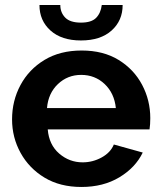

<svg xmlns="http://www.w3.org/2000/svg" viewBox="-20 -734 639 764"><path d="M304 10Q219 10 157.5 -27Q96 -64 62 -125.5Q28 -187 28 -259Q28 -333 61.5 -395.5Q95 -458 157 -495.5Q219 -533 305 -533Q391 -533 452 -495.5Q513 -458 545.5 -396.5Q578 -335 578 -264Q578 -238 575 -219H170Q175 -158 215.5 -123Q256 -88 309 -88Q349 -88 384.5 -107.5Q420 -127 433 -159L548 -127Q519 -67 455 -28.5Q391 10 304 10ZM167 -304H441Q435 -363 396.5 -399.5Q358 -436 303 -436Q249 -436 210.5 -399.5Q172 -363 167 -304ZM302 -573Q225 -573 181 -612.5Q137 -652 137 -714H220Q220 -684 239.5 -664Q259 -644 302 -644Q344 -644 362.5 -663Q381 -682 385 -714H468Q468 -652 424 -612.5Q380 -573 302 -573Z"/></svg>

Font: Raleway
Style: Bold
Weight: 700
Designer: Matt McInerney, Pablo Impallari, Rodrigo Fuenzalida
Foundry: Matt McInerney, Pablo Impallari, Rodrigo Fuenzalida
Version: Version 4.026